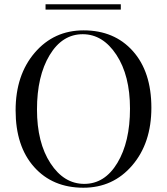

<svg xmlns="http://www.w3.org/2000/svg" viewBox="-20 -864 781 898"><path d="M688 -360Q688 -195 598.5 -90.5Q509 14 370 14Q226 14 139.5 -83Q53 -180 53 -348Q53 -513 142.5 -617.5Q232 -722 371 -722Q515 -722 601.5 -625Q688 -528 688 -360ZM153 -352Q153 -197 216 -100.5Q279 -4 374 -4Q470 -4 529 -102Q588 -200 588 -356Q588 -511 524.5 -607.5Q461 -704 367 -704Q271 -704 212 -606Q153 -508 153 -352ZM545 -819H193V-844H545Z"/></svg>

Font: Playfair Display
Style: Regular
Weight: 400
Designer: Claus Eggers S?rensen
Foundry: Claus Eggers S?rensen
Version: Version 1.003